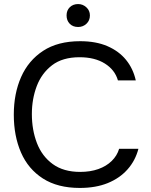

<svg xmlns="http://www.w3.org/2000/svg" viewBox="-20 -918 744 946"><path d="M373 8Q264 8 191.5 -38.5Q119 -85 83.5 -166.5Q48 -248 48 -353Q48 -457 84 -538.5Q120 -620 192.5 -667.5Q265 -715 375 -715Q453 -715 509.5 -690.5Q566 -666 601 -623Q636 -580 649 -522H561Q546 -574 496.5 -605Q447 -636 372 -636Q288 -636 236.5 -596.5Q185 -557 161 -493.5Q137 -430 137 -356Q137 -278 162 -213Q187 -148 240 -109.5Q293 -71 375 -71Q425 -71 464.5 -85Q504 -99 530.5 -125Q557 -151 567 -185H662Q647 -127 608.5 -83.5Q570 -40 511 -16Q452 8 373 8ZM365 -785Q339 -785 323.5 -801Q308 -817 308 -842Q308 -867 324 -882.5Q340 -898 365 -898Q388 -898 405.5 -882Q423 -866 423 -842Q423 -817 406 -801Q389 -785 365 -785Z"/></svg>

Font: Onest
Style: Regular
Weight: 400
Designer: Dmitri Voloshin, Andrey Kudryavtsev
Foundry: Dmitri Voloshin, Andrey Kudryavtsev
Version: Version 1.000;gftools[0.9.33]